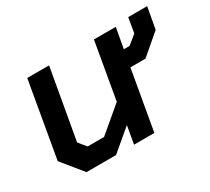

<svg xmlns="http://www.w3.org/2000/svg" viewBox="-105 -684 941 860"><g transform="rotate(-30 365.0 -254.0)"><path d="M730 -508 710 -397 606 -308H528L474 0H369L385 -92L276 0H123L36 -107L104 -498H217L153 -136L185 -97H270L398 -205L449 -498H562L543 -393H573L619 -431L632 -508Z"/></g></svg>

Font: Chakra Petch SemiBold
Style: Italic
Weight: 600
Italic angle: -10°
Designer: Katatrad Aksorn Co.,Ltd.
Foundry: Cadson Demak Co.,Ltd.
Version: Version 1.000; ttfautohint (v1.6)